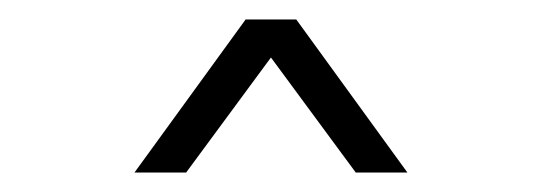

<svg xmlns="http://www.w3.org/2000/svg" viewBox="-20 -760 556 197"><path d="M118 -583 232 -740H284L398 -583H345L258 -701L171 -583Z"/></svg>

Font: Be Vietnam Pro ExtraLight
Style: Regular
Weight: 200
Designer: Lam Bao, Tony Le, Vietanh Nguyen
Foundry: Yellow Type Foundry
Version: Version 1.002; ttfautohint (v1.8.3)